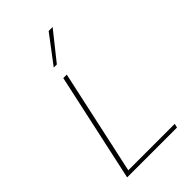

<svg xmlns="http://www.w3.org/2000/svg" viewBox="-267 -1001 1095 1095"><g transform="rotate(-45 281.0 -453.5)"><path d="M78 0 221 -658H249L106 0ZM90 0 95 -24H486L480 0ZM225 -739 352 -907H384L250 -739Z"/></g></svg>

Font: Ysabeau Office Thin
Style: Italic
Weight: 250
Italic angle: -12°
Designer: Christian Thalmann (Catharsis Fonts)
Version: Version 2.001;gftools[0.9.30]; featfreeze: tnum,lnum,ss02